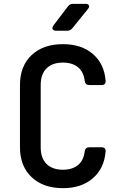

<svg xmlns="http://www.w3.org/2000/svg" viewBox="-20 -970 640 1000"><path d="M308 10Q205 10 144.5 -47.5Q84 -105 84 -203V-527Q84 -626 144.5 -683Q205 -740 308 -740Q404 -740 463.5 -689Q523 -638 530 -550Q532 -527 508 -527H445Q424 -527 421 -549Q416 -595 386.5 -619.5Q357 -644 308 -644Q253 -644 222.5 -614Q192 -584 192 -527V-203Q192 -146 222.5 -116Q253 -86 308 -86Q357 -86 386.5 -110.5Q416 -135 421 -181Q424 -203 445 -203H508Q532 -203 530 -181Q523 -93 463.5 -41.5Q404 10 308 10ZM273 -810Q259 -810 254.5 -817.5Q250 -825 258 -837L334 -937Q344 -950 361 -950H425Q439 -950 443 -942Q447 -934 438 -923L357 -823Q347 -810 330 -810Z"/></svg>

Font: Pitagon Sans Mono SemiBold
Style: Regular
Weight: 600
Monospace: yes
Designer: Travis Tran
Foundry: Pitagon
Version: Version 1.001; ttfautohint (v1.8.4.7-5d5b);gftools[0.9.26]